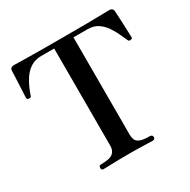

<svg xmlns="http://www.w3.org/2000/svg" viewBox="-162 -880 1024 1033"><g transform="rotate(-30 350.0 -363.0)"><path d="M193 0Q180 0 180 -14Q180 -29 193 -29Q249 -29 268 -45Q287 -61 287 -90V-695H206Q168 -695 141 -677.5Q114 -660 96 -633.5Q78 -607 67 -581Q56 -555 50 -537Q48 -531 44 -530Q40 -529 33 -530Q32 -530 31 -530Q25 -531 24 -534.5Q23 -538 23 -542Q23 -546 24 -568Q25 -590 26.5 -618Q28 -646 29 -670Q30 -694 30 -703Q30 -726 56 -726Q61 -726 99 -725Q137 -724 201.5 -723.5Q266 -723 350 -723Q434 -723 498.5 -723.5Q563 -724 602 -725Q641 -726 646 -726Q670 -726 671 -702Q671 -695 672.5 -671.5Q674 -648 675 -619.5Q676 -591 677 -568.5Q678 -546 678 -542Q678 -536 677 -533.5Q676 -531 668 -530Q667 -530 665 -529Q661 -529 658 -529.5Q655 -530 651 -538Q643 -555 631.5 -581Q620 -607 602.5 -633Q585 -659 559 -677Q533 -695 495 -695H407V-90Q407 -73 412.5 -59Q418 -45 437.5 -37Q457 -29 498 -29Q513 -29 513 -14Q513 0 498 0Q488 0 448.5 -1.5Q409 -3 347 -3Q285 -3 244.5 -1.5Q204 0 193 0Z"/></g></svg>

Font: Zen Antique
Style: Regular
Weight: 400
Designer: Yoshimichi Ohira
Foundry: Positype
Version: Version 1.001